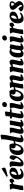

<svg xmlns="http://www.w3.org/2000/svg" viewBox="2706 -3480 787 6238"><g transform="rotate(-90 3099.0 -360.5)"><path d="M50 3C119.3 3 165.7 -1.7 189 -11C188.3 -17 188 -27.3 188 -42C188 -82.7 203.3 -172 234 -310C246.7 -324 261.3 -334 278 -340C283.3 -340 291.3 -331 302 -313C312.7 -295 318.3 -286 319 -286C335 -288.7 351.5 -295.7 368.5 -307C385.5 -318.3 396.8 -327.2 402.5 -333.5L416 -349C416 -411.7 398 -443 362 -443C337.3 -443 313.3 -433 290 -413C266.7 -393 251.3 -377 244 -365C244 -396.3 240 -420.7 232 -438C152.7 -438 95 -433 59 -423L58 -410L67 -398C85.7 -373.3 95 -350.7 95 -330C95 -318 86 -270.3 68 -187C50 -103.7 41 -52.5 41 -33.5C41 -14.5 41.7 -2.3 43 3Z M390 -173C390 -115 403.3 -69.7 430 -37C456.7 -4.3 493 12 539 12C585 12 627.3 1.3 666 -20C680 -28 695 -38 711 -50C727 -62 737.7 -71.7 743 -79L719 -111L704 -99C694 -91 680 -83 662 -75C644 -67 627 -63 611 -63C564.3 -63 538.7 -94.3 534 -157L558 -160C597.3 -166 640.7 -180.7 688 -204C711.3 -216 731.2 -233 747.5 -255C763.8 -277 772 -304.2 772 -336.5C772 -368.8 759.3 -394.7 734 -414C708.7 -433.3 676.3 -443 637 -443C573 -443 515.8 -418.8 465.5 -370.5C415.2 -322.2 390 -256.3 390 -173ZM614 -249C594 -226.3 567 -212 533 -206C533 -243.3 539.8 -283.5 553.5 -326.5C567.2 -369.5 586.7 -391 612 -391C633.3 -391 644 -373 644 -337C644 -301 634 -271.7 614 -249ZM775 -616C775 -626 770.8 -641 762.5 -661C754.2 -681 746.7 -695.7 740 -705C728 -697.7 696.7 -677 646 -643C595.3 -609 538.7 -575.7 476 -543L494 -503C624.7 -533 706.3 -555.7 739 -571C763 -582.3 775 -597.3 775 -616Z M955.5 -425C941.2 -437 919.5 -443 890.5 -443C861.5 -443 829 -437 793 -425L790 -413C798 -404.3 805.8 -392.7 813.5 -378C821.2 -363.3 825 -350.7 825 -340C825 -292.7 822.8 -245 818.5 -197C814.2 -149 812 -110.8 812 -82.5C812 -54.2 819.5 -31.3 834.5 -14C849.5 3.3 871 12 899 12C943.7 12 987.7 -8.5 1031 -49.5C1074.3 -90.5 1109 -140.3 1135 -199C1161 -257.7 1174 -313.3 1174 -366C1174 -386.7 1166.7 -404.7 1152 -420C1137.3 -435.3 1115.7 -443 1087 -443L1073 -430C1063 -420.7 1052.3 -404.3 1041 -381C1029.7 -357.7 1022.7 -331.7 1020 -303L1088 -227C1086.7 -201.7 1070.8 -170.2 1040.5 -132.5C1010.2 -94.8 982.3 -76 957 -76C946.3 -76 941 -89.3 941 -116C941 -129.3 947 -166.8 959 -228.5C971 -290.2 977 -331 977 -351C977 -388.3 969.8 -413 955.5 -425Z M1327 12C1387.7 12 1437.3 -13.8 1476 -65.5C1514.7 -117.2 1540.3 -178 1553 -248L1573 -252C1610.3 -259.3 1640 -267.7 1662 -277L1656 -316L1640 -312C1612 -306 1584.3 -302.3 1557 -301C1557 -400.3 1530.7 -450 1478 -450C1464 -450 1451.3 -447 1440 -441L1404 -443C1334 -443 1279.2 -416.3 1239.5 -363C1199.8 -309.7 1180 -246 1180 -172C1180 -114 1193 -68.8 1219 -36.5C1245 -4.2 1281 12 1327 12ZM1381 -74C1344.3 -74 1326 -110 1326 -182C1326 -232.7 1333.3 -277.7 1348 -317C1362.7 -356.3 1378.3 -381.3 1395 -392C1397 -393.3 1400 -394 1404 -394C1408 -394 1411.3 -393.3 1414 -392L1409 -382C1400.3 -363.3 1396 -343.3 1396 -322C1396 -268.7 1431.7 -242 1503 -242C1494.3 -202 1478.8 -164 1456.5 -128C1434.2 -92 1409 -74 1381 -74Z M1616.5 -11C1631.5 4.3 1650.5 12 1673.5 12C1696.5 12 1724.2 4.3 1756.5 -11C1788.8 -26.3 1816.3 -43 1839 -61L1821 -96L1751 -71C1745 -71 1742 -83.5 1742 -108.5C1742 -133.5 1758.8 -222.5 1792.5 -375.5C1826.2 -528.5 1843 -631.7 1843 -685C1843 -708.3 1839.7 -724.7 1833 -734C1787.7 -734 1739 -725 1687 -707L1693 -663C1693 -597 1676.5 -489.5 1643.5 -340.5C1610.5 -191.5 1594 -103.2 1594 -75.5C1594 -47.8 1601.5 -26.3 1616.5 -11Z M1896 -221.5C1878.7 -152.5 1870 -103.8 1870 -75.5C1870 -47.2 1877.5 -25.3 1892.5 -10C1907.5 5.3 1926.7 13 1950 13C1994 13 2043 -9 2097 -53C2099 -33.7 2107.5 -18 2122.5 -6C2137.5 6 2155.7 12 2177 12C2221.7 12 2273.7 -12.7 2333 -62L2314 -94C2280 -78 2261 -70 2257 -70C2250.3 -70 2247 -77.8 2247 -93.5C2247 -109.2 2256.3 -162.5 2275 -253.5C2293.7 -344.5 2303 -405.7 2303 -437H2284C2223.3 -437 2181.3 -432.3 2158 -423C2158 -377 2146 -300.7 2122 -194C2111.3 -148.7 2104.7 -118 2102 -102C2076.7 -88 2054.3 -81 2035 -81C2021.7 -81 2015 -90 2015 -108C2015 -126 2024.3 -172 2043 -246C2061.7 -320 2071 -368.3 2071 -391C2071 -413.7 2069.3 -429.3 2066 -438C1992 -438 1932.3 -433.3 1887 -424L1886 -411C1910 -385 1922 -364.2 1922 -348.5C1922 -332.8 1913.3 -290.5 1896 -221.5Z M2674 -431H2577C2588.3 -486.3 2594 -524 2594 -544C2594 -564 2592.7 -580.7 2590 -594C2544 -594 2495 -585 2443 -567V-564L2444 -533C2444 -501 2441.3 -467 2436 -431H2373C2371 -422.3 2370 -411.2 2370 -397.5C2370 -383.8 2370.7 -373 2372 -365C2384 -367 2402.3 -369 2427 -371C2422.3 -343.7 2415 -307.8 2405 -263.5C2395 -219.2 2387.2 -181.7 2381.5 -151C2375.8 -120.3 2373 -92.8 2373 -68.5C2373 -44.2 2380.5 -24.7 2395.5 -10C2410.5 4.7 2429.7 12 2453 12C2503.7 12 2558.7 -12.7 2618 -62L2600 -95C2564 -78.3 2541.8 -70 2533.5 -70C2525.2 -70 2521 -79.7 2521 -99C2521 -135.7 2536.3 -228.3 2567 -377H2585C2607.7 -377 2631.7 -375.7 2657 -373C2667 -395 2672.7 -414.3 2674 -431Z M2846 -236.5C2864 -304.8 2873 -353 2873 -381C2873 -409 2868.7 -428 2860 -438C2780.7 -438 2723.3 -433 2688 -423L2687 -410L2696 -398C2713.3 -373.3 2722 -347 2722 -319C2722 -300.3 2713.7 -259.8 2697 -197.5C2680.3 -135.2 2672 -91.8 2672 -67.5C2672 -43.2 2678.7 -23.8 2692 -9.5C2705.3 4.8 2723.7 12 2747 12C2770.3 12 2795.7 5.2 2823 -8.5C2850.3 -22.2 2869 -33 2879 -41C2889 -49 2897 -55.7 2903 -61L2886 -96L2874 -90C2847.3 -77.3 2832 -71 2828 -71C2822 -71 2819 -81.5 2819 -102.5C2819 -123.5 2828 -168.2 2846 -236.5ZM2739 -600C2739 -578 2745.7 -560.5 2759 -547.5C2772.3 -534.5 2790.7 -528 2814 -528C2837.3 -528 2858.5 -536.3 2877.5 -553C2896.5 -569.7 2906 -588.8 2906 -610.5C2906 -632.2 2899.3 -649.7 2886 -663C2872.7 -676.3 2854 -683 2830 -683C2806 -683 2784.8 -674.7 2766.5 -658C2748.2 -641.3 2739 -622 2739 -600Z M3078 12C3138.7 12 3188.3 -13.8 3227 -65.5C3265.7 -117.2 3291.3 -178 3304 -248L3324 -252C3361.3 -259.3 3391 -267.7 3413 -277L3407 -316L3391 -312C3363 -306 3335.3 -302.3 3308 -301C3308 -400.3 3281.7 -450 3229 -450C3215 -450 3202.3 -447 3191 -441L3155 -443C3085 -443 3030.2 -416.3 2990.5 -363C2950.8 -309.7 2931 -246 2931 -172C2931 -114 2944 -68.8 2970 -36.5C2996 -4.2 3032 12 3078 12ZM3132 -74C3095.3 -74 3077 -110 3077 -182C3077 -232.7 3084.3 -277.7 3099 -317C3113.7 -356.3 3129.3 -381.3 3146 -392C3148 -393.3 3151 -394 3155 -394C3159 -394 3162.3 -393.3 3165 -392L3160 -382C3151.3 -363.3 3147 -343.3 3147 -322C3147 -268.7 3182.7 -242 3254 -242C3245.3 -202 3229.8 -164 3207.5 -128C3185.2 -92 3160 -74 3132 -74Z M3359 3C3419.7 3 3461.7 -1.7 3485 -11C3485 -54.3 3496.7 -128.3 3520 -233C3531.3 -281.7 3538 -311.7 3540 -323C3568 -339.7 3591.7 -348 3611 -348C3622.3 -348 3628 -339 3628 -321C3628 -303 3620.5 -262.7 3605.5 -200C3590.5 -137.3 3583 -94.3 3583 -71C3583 -15.7 3607.3 12 3656 12C3677.3 12 3701.5 5.2 3728.5 -8.5C3755.5 -22.2 3774 -33 3784 -41C3794 -49 3802 -55.7 3808 -61L3790 -96L3778 -90C3754 -77.3 3740 -71 3736 -71C3730.7 -71 3728 -81.5 3728 -102.5C3728 -123.5 3735.7 -164.7 3751 -226C3766.3 -287.3 3774 -330.5 3774 -355.5C3774 -380.5 3766.8 -401.3 3752.5 -418C3738.2 -434.7 3719 -443 3695 -443C3655 -443 3606 -420.7 3548 -376C3547.3 -406 3542.7 -426.7 3534 -438C3454.7 -438 3397 -433 3361 -423L3360 -410L3369 -398C3387.7 -373.3 3397 -350 3397 -328C3397 -316 3387.5 -265.7 3368.5 -177C3349.5 -88.3 3340 -28.3 3340 3Z M3867 3C3927.7 3 3969.7 -1.7 3993 -11C3993 -54.3 4004.7 -128.3 4028 -233C4039.3 -281.7 4046 -311.7 4048 -323C4076 -339.7 4099.7 -348 4119 -348C4130.3 -348 4136 -339 4136 -321C4136 -303 4128.5 -262.7 4113.5 -200C4098.5 -137.3 4091 -94.3 4091 -71C4091 -15.7 4115.3 12 4164 12C4185.3 12 4209.5 5.2 4236.5 -8.5C4263.5 -22.2 4282 -33 4292 -41C4302 -49 4310 -55.7 4316 -61L4298 -96L4286 -90C4262 -77.3 4248 -71 4244 -71C4238.7 -71 4236 -81.5 4236 -102.5C4236 -123.5 4243.7 -164.7 4259 -226C4274.3 -287.3 4282 -330.5 4282 -355.5C4282 -380.5 4274.8 -401.3 4260.5 -418C4246.2 -434.7 4227 -443 4203 -443C4163 -443 4114 -420.7 4056 -376C4055.3 -406 4050.7 -426.7 4042 -438C3962.7 -438 3905 -433 3869 -423L3868 -410L3877 -398C3895.7 -373.3 3905 -350 3905 -328C3905 -316 3895.5 -265.7 3876.5 -177C3857.5 -88.3 3848 -28.3 3848 3Z M4646 -414C4611.3 -433.3 4575.3 -443 4538 -443C4486 -443 4441.7 -417.2 4405 -365.5C4368.3 -313.8 4350 -243.3 4350 -154C4350 -96.7 4361.8 -54.7 4385.5 -28C4409.2 -1.3 4438.2 12 4472.5 12C4506.8 12 4545.3 -6.7 4588 -44C4594.7 -6.7 4618.7 12 4660 12C4681.3 12 4705.3 5.2 4732 -8.5C4758.7 -22.2 4776.8 -33 4786.5 -41L4810 -61L4792 -96L4780 -90C4754.7 -77.3 4740 -71 4736 -71C4730.7 -71 4728 -83.8 4728 -109.5C4728 -135.2 4733 -178.2 4743 -238.5C4753 -298.8 4766.3 -356.7 4783 -412C4730.3 -430.7 4688.3 -440 4657 -440C4651 -424 4647.3 -415.3 4646 -414ZM4532 -73C4507.3 -73 4495 -101.3 4495 -158C4495 -214.7 4503.5 -266.5 4520.5 -313.5C4537.5 -360.5 4558 -384 4582 -384C4596 -384 4613 -379.7 4633 -371C4606.3 -279 4590.7 -186 4586 -92C4566 -79.3 4548 -73 4532 -73Z M5008 -236.5C5026 -304.8 5035 -353 5035 -381C5035 -409 5030.7 -428 5022 -438C4942.7 -438 4885.3 -433 4850 -423L4849 -410L4858 -398C4875.3 -373.3 4884 -347 4884 -319C4884 -300.3 4875.7 -259.8 4859 -197.5C4842.3 -135.2 4834 -91.8 4834 -67.5C4834 -43.2 4840.7 -23.8 4854 -9.5C4867.3 4.8 4885.7 12 4909 12C4932.3 12 4957.7 5.2 4985 -8.5C5012.3 -22.2 5031 -33 5041 -41C5051 -49 5059 -55.7 5065 -61L5048 -96L5036 -90C5009.3 -77.3 4994 -71 4990 -71C4984 -71 4981 -81.5 4981 -102.5C4981 -123.5 4990 -168.2 5008 -236.5ZM4901 -600C4901 -578 4907.7 -560.5 4921 -547.5C4934.3 -534.5 4952.7 -528 4976 -528C4999.3 -528 5020.5 -536.3 5039.5 -553C5058.5 -569.7 5068 -588.8 5068 -610.5C5068 -632.2 5061.3 -649.7 5048 -663C5034.7 -676.3 5016 -683 4992 -683C4968 -683 4946.8 -674.7 4928.5 -658C4910.2 -641.3 4901 -622 4901 -600Z M5120 3C5189.3 3 5235.7 -1.7 5259 -11C5258.3 -17 5258 -27.3 5258 -42C5258 -82.7 5273.3 -172 5304 -310C5316.7 -324 5331.3 -334 5348 -340C5353.3 -340 5361.3 -331 5372 -313C5382.7 -295 5388.3 -286 5389 -286C5405 -288.7 5421.5 -295.7 5438.5 -307C5455.5 -318.3 5466.8 -327.2 5472.5 -333.5L5486 -349C5486 -411.7 5468 -443 5432 -443C5407.3 -443 5383.3 -433 5360 -413C5336.7 -393 5321.3 -377 5314 -365C5314 -396.3 5310 -420.7 5302 -438C5222.7 -438 5165 -433 5129 -423L5128 -410L5137 -398C5155.7 -373.3 5165 -350.7 5165 -330C5165 -318 5156 -270.3 5138 -187C5120 -103.7 5111 -52.5 5111 -33.5C5111 -14.5 5111.7 -2.3 5113 3Z M5460 -173C5460 -115 5473.3 -69.7 5500 -37C5526.7 -4.3 5563 12 5609 12C5655 12 5697.3 1.3 5736 -20C5750 -28 5765 -38 5781 -50C5797 -62 5807.7 -71.7 5813 -79L5789 -111L5774 -99C5764 -91 5750 -83 5732 -75C5714 -67 5697 -63 5681 -63C5634.3 -63 5608.7 -94.3 5604 -157L5628 -160C5667.3 -166 5710.7 -180.7 5758 -204C5781.3 -216 5801.2 -233 5817.5 -255C5833.8 -277 5842 -304.2 5842 -336.5C5842 -368.8 5829.3 -394.7 5804 -414C5778.7 -433.3 5746.3 -443 5707 -443C5643 -443 5585.8 -418.8 5535.5 -370.5C5485.2 -322.2 5460 -256.3 5460 -173ZM5684 -249C5664 -226.3 5637 -212 5603 -206C5603 -243.3 5609.8 -283.5 5623.5 -326.5C5637.2 -369.5 5656.7 -391 5682 -391C5703.3 -391 5714 -373 5714 -337C5714 -301 5704 -271.7 5684 -249Z M6182 -131C6182 -149.7 6176 -169.7 6164 -191C6152 -212.3 6142.3 -226.8 6135 -234.5L6117 -253C6157.7 -298.3 6178 -333.8 6178 -359.5C6178 -385.2 6167.3 -405.5 6146 -420.5C6124.7 -435.5 6092.8 -443 6050.5 -443C6008.2 -443 5972 -433.8 5942 -415.5C5912 -397.2 5897 -371.3 5897 -338C5897 -304.7 5924 -259.8 5978 -203.5C6032 -147.2 6059 -103.7 6059 -73C6059 -51.7 6046.7 -40 6022 -38C6000.7 -91.3 5973.3 -130.3 5940 -155C5924 -150.3 5904.3 -137.5 5881 -116.5C5857.7 -95.5 5846 -80.3 5846 -71C5846 -55.7 5859.8 -38 5887.5 -18C5915.2 2 5952.7 12 6000 12C6047.3 12 6089.5 -1.3 6126.5 -28C6163.5 -54.7 6182 -89 6182 -131ZM6128 -359C6128 -335.7 6114 -312 6086 -288L6071 -301C6041.7 -327.7 6027 -348.3 6027 -363C6027 -371 6032 -378.2 6042 -384.5C6052 -390.8 6064.7 -394 6080 -394C6112 -394 6128 -382.3 6128 -359Z"/></g></svg>

Font: Oleo Script
Style: Regular
Weight: 400
Designer: Soytutype
Foundry: Soytutype
Version: Version 1.002